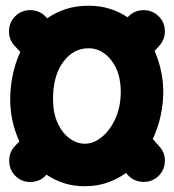

<svg xmlns="http://www.w3.org/2000/svg" viewBox="-20 -583 606 670"><path d="M529.8 34.2Q506.8 53.7 475.8 51.5Q444.8 49.3 424.8 26.4L419.9 20.5Q390.1 42 354.2 54.4Q318.4 66.9 275.9 66.9Q236.8 66.9 203.4 56.2Q169.9 45.4 142.1 26.4L141.1 27.8Q121.1 50.3 90.1 52Q59.1 53.7 36.1 33.2Q13.7 12.7 12.2 -18.3Q10.7 -49.3 30.8 -71.8L47.4 -89.8Q15.6 -159.7 15.6 -237.3Q15.6 -277.8 24.2 -320.1Q32.7 -362.3 50.8 -401.9L30.8 -423.3Q10.3 -445.8 11.5 -476.8Q12.7 -507.8 35.2 -528.3Q57.6 -548.8 88.6 -547.6Q119.6 -546.4 140.1 -523.9L144.5 -519Q173.8 -539.6 209.7 -551.3Q245.6 -563 289.1 -563Q329.6 -563 363.5 -552.2Q397.5 -541.5 425.3 -522.5Q445.3 -545.4 476.6 -547.4Q507.8 -549.3 530.3 -529.3Q553.2 -509.3 555.2 -478.5Q557.1 -447.8 537.1 -424.8L519.5 -405.3Q534.7 -370.6 542.2 -334Q549.8 -297.4 549.8 -262.7Q549.8 -222.7 540.8 -180.2Q531.7 -137.7 513.2 -98.1L537.6 -70.3Q557.6 -47.4 555.2 -16.6Q552.7 14.2 529.8 34.2ZM289.1 -414.6Q235.8 -414.6 200.4 -366.5Q165 -318.4 165 -237.3Q165 -188.5 181.2 -153.6Q197.3 -118.7 222.7 -100.1Q248 -81.5 275.9 -81.5Q306.6 -81.5 335.4 -105Q364.3 -128.4 382.8 -169.4Q401.4 -210.4 401.4 -262.7Q401.4 -330.6 368.4 -372.6Q335.4 -414.6 289.1 -414.6Z"/></svg>

Font: Mikhak ExtraBold
Style: Regular
Weight: 800
Designer: Amin Abedi
Version: Version 3.3